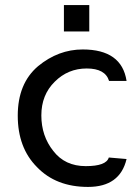

<svg xmlns="http://www.w3.org/2000/svg" viewBox="-20 -725 544 757"><path d="M409 -104Q399 -70 318 -70Q236 -70 190 -130Q143 -189 143 -270Q143 -351 196 -403Q248 -455 322 -455Q395 -455 410 -406H479Q460 -530 306 -530Q210 -530 130 -464Q50 -396 50 -269Q50 -142 126 -66Q201 12 327 12Q453 12 479 -98ZM232 -705V-601H332V-705Z"/></svg>

Font: Sawarabi Gothic
Style: Regular
Weight: 400
Designer: mshio (mshio@users.sourceforge.jp)
Version: Version 20141215